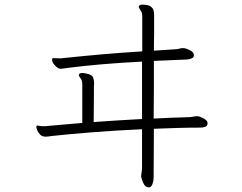

<svg xmlns="http://www.w3.org/2000/svg" viewBox="-20 -745 1040 826"><path d="M830 -245Q840 -244 855 -236Q870 -228 872 -220Q872 -219 872.5 -217.5Q873 -216 873 -214Q873 -204 864 -200Q855 -196 842 -196Q793 -196 742.5 -194.5Q692 -193 642 -191Q642 -136 641.5 -90Q641 -44 641 -15Q641 14 641 18Q641 32 636.5 45Q632 58 625 60Q624 60 622.5 60.5Q621 61 620 61Q608 61 601 50.5Q594 40 591 28.5Q588 17 587 14Q587 9 589 -2.5Q591 -14 591 -25V-189Q479 -184 378 -176Q277 -168 203 -160Q196 -159 189.5 -158Q183 -157 177 -157Q161 -157 152 -166.5Q143 -176 139.5 -186.5Q136 -197 136 -198Q136 -204 140 -205H142Q145 -205 150 -203.5Q155 -202 168 -202Q171 -202 175.5 -202Q180 -202 184 -203Q220 -206 257.5 -209.5Q295 -213 334 -216V-382Q334 -397 328 -406Q326 -410 322.5 -414Q319 -418 319 -422V-423Q321 -431 334 -431Q340 -431 347 -429.5Q354 -428 362 -426Q378 -420 381 -411Q384 -402 385 -388Q385 -384 384.5 -380.5Q384 -377 384 -372Q384 -361 384 -334Q384 -307 383.5 -276Q383 -245 383 -220Q434 -224 486.5 -227Q539 -230 591 -233V-480Q496 -475 419.5 -468.5Q343 -462 272 -453Q262 -452 254 -450.5Q246 -449 239 -449Q227 -451 215.5 -464.5Q204 -478 204 -488Q204 -494 208 -495H211Q215 -495 221 -494.5Q227 -494 235 -494Q239 -494 243 -494Q247 -494 251 -495Q337 -504 416 -511Q495 -518 592 -524V-676Q592 -690 585 -700Q583 -704 580 -708Q577 -712 577 -716V-717Q579 -725 592 -725Q618 -725 628.5 -717Q639 -709 641 -699Q643 -689 643 -682V-647Q643 -631 643 -603Q643 -575 642 -527L734 -533Q742 -533 750.5 -535.5Q759 -538 768 -538H771Q780 -537 795 -530Q810 -523 813 -514Q814 -512 814 -507Q814 -498 805 -494Q796 -490 784 -489L642 -483Q642 -426 642 -361.5Q642 -297 641 -235Q679 -237 717.5 -238.5Q756 -240 793 -241Q802 -241 810.5 -243Q819 -245 827 -245Z"/></svg>

Font: Moon Stars Kai HW Light
Style: Regular
Weight: 300
Designer: GuiWonder
Version: Version 1.101